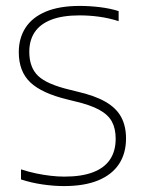

<svg xmlns="http://www.w3.org/2000/svg" viewBox="-20 -622 490 649"><path d="M196 7Q162.5 7 124.2 1.5Q86 -4 51 -15.5V-49.5Q77 -41 102.2 -35.8Q127.5 -30.5 151.5 -27.8Q175.5 -25 197.5 -25Q256 -25 294.5 -39.8Q333 -54.5 352 -83Q371 -111.5 371 -153Q371 -187.5 358.2 -211Q345.5 -234.5 315.2 -251Q285 -267.5 233 -279.5L209 -285.5Q121.5 -306.5 82.5 -343.5Q43.5 -380.5 43.5 -445.5Q43.5 -493 66.2 -528.2Q89 -563.5 135 -582.8Q181 -602 249.5 -602Q283 -602 317.8 -597.8Q352.5 -593.5 381 -584.5V-550.5Q348 -561 315 -565.5Q282 -570 249 -570Q191.5 -570 153.8 -555.5Q116 -541 97.5 -513.5Q79 -486 79 -447Q79 -394 108.8 -365.5Q138.5 -337 216.5 -318.5L240.5 -312.5Q300 -299 336.5 -278Q373 -257 389.5 -226.5Q406 -196 406 -154Q406 -103.5 382.2 -67.5Q358.5 -31.5 311.8 -12.2Q265 7 196 7Z"/></svg>

Font: Encode Sans SC Thin
Style: Regular
Weight: 250
Designer: Multiple Designers
Foundry: Impallari Type
Version: Version 3.002